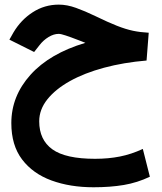

<svg xmlns="http://www.w3.org/2000/svg" viewBox="-20 -476 698 827"><path d="M347.7 -291.5Q340.3 -294.4 333.7 -297.1Q327.1 -299.8 316.4 -303.7Q283.7 -316.4 262.9 -323.2Q242.2 -330.1 232.9 -330.1Q211.4 -330.1 189 -316.4Q166.5 -302.7 150.4 -281.7L127 -252L20.5 -305.2L38.1 -336.4Q70.3 -390.6 121.1 -423.3Q171.9 -456.1 233.4 -456.1Q268.6 -456.1 307.4 -442.1Q346.2 -428.2 389.6 -407.2Q445.8 -379.9 483.6 -365Q521.5 -350.1 552.7 -343.5Q584 -336.9 620.6 -335L611.3 -215.3Q512.7 -207 428.2 -184.3Q343.8 -161.6 281.2 -126.7Q218.8 -91.8 183.8 -47.9Q148.9 -3.9 148.9 46.4Q148.9 126.5 205.6 167.2Q262.2 208 389.6 208Q447.3 208 496.3 198.2Q545.4 188.5 595.2 165.5L625.5 285.2Q571.3 311 513.2 320.8Q455.1 330.6 382.8 330.6Q281.7 330.6 201.7 301.3Q121.6 272 75.2 210.9Q28.8 149.9 28.8 54.2Q28.8 -62 111.3 -153.8Q193.8 -245.6 347.7 -291.5Z"/></svg>

Font: Vazir
Style: Bold
Weight: 700
Designer: Saber Rastikerdar
Foundry: Saber Rastikerdar
Version: Version 30.0.0